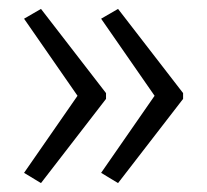

<svg xmlns="http://www.w3.org/2000/svg" viewBox="-20 -487 464 431"><path d="M391 -265V-278L245 -467L207 -445L327 -272L207 -99L245 -76ZM218 -265V-278L72 -467L34 -445L154 -272L34 -99L72 -76Z"/></svg>

Font: Noto Sans Display SemiCondensed Light
Style: Regular
Weight: 300
Width: 4
Designer: Monotype Design Team
Foundry: Monotype Imaging Inc.
Version: Version 1.900